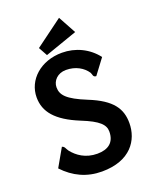

<svg xmlns="http://www.w3.org/2000/svg" viewBox="-153 -902 806 1006"><g transform="rotate(-20 250.0 -399.0)"><path d="M444 -546C398 -606 328 -639 253 -639C134 -639 49 -561 49 -464C49 -383 99 -322 224 -271C319 -233 346 -204 346 -166C346 -106 309 -78 248 -78C182 -78 138 -111 111 -145C100 -160 100 -172 85 -176L28 -76C85 -15 155 18 239 18C399 18 460 -78 460 -172C460 -251 424 -310 297 -361C191 -404 165 -435 165 -478C165 -514 195 -547 242 -547C296 -547 337 -522 359 -489C366 -477 362 -463 381 -462ZM302 -816 149 -703 176 -654 356 -717Z"/></g></svg>

Font: Inconsolata
Style: Bold
Weight: 700
Monospace: yes
Designer: Raph Levien, Kirill Tkachev(cyreal.org)
Foundry: Raph Levien, Kirill Tkachev(cyreal.org)
Version: Version 1.014